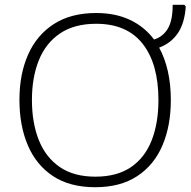

<svg xmlns="http://www.w3.org/2000/svg" viewBox="-20 -780 804 810"><path d="M700.7 -357.9Q700.7 -249.5 665.3 -166.5Q629.9 -83.5 558.8 -36.9Q487.8 9.8 381.8 9.8Q274.4 9.8 203.6 -37.1Q132.8 -84 97.4 -167Q62 -250 62 -358.9Q62 -467.3 98.6 -549.8Q135.3 -632.3 207.3 -678.7Q279.3 -725.1 385.7 -725.1Q467.3 -725.1 528.6 -696Q589.8 -667 629.9 -613.3Q667 -624.5 687.7 -658.7Q708.5 -692.9 708.5 -759.8H757.8L763.7 -752.4Q758.8 -681.6 730 -639.6Q701.2 -597.7 651.4 -579.1Q675.3 -535.6 688 -480Q700.7 -424.3 700.7 -357.9ZM114.7 -358.4Q114.7 -262.2 143.6 -189.5Q172.4 -116.7 231.7 -75.7Q291 -34.7 382.3 -34.7Q474.1 -34.7 533 -75.2Q591.8 -115.7 620.1 -188.5Q648.4 -261.2 648.4 -357.9Q648.4 -510.3 582 -595Q515.6 -679.7 385.7 -679.7Q293.9 -679.7 233.6 -639.2Q173.3 -598.6 144 -526.1Q114.7 -453.6 114.7 -358.4Z"/></svg>

Font: Open Sans Light
Style: Regular
Weight: 300
Designer: Monotype Design Team
Foundry: Monotype Imaging Inc.
Version: Version 3.000; ttfautohint (v1.8.4)